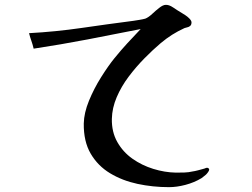

<svg xmlns="http://www.w3.org/2000/svg" viewBox="-20 -739 1040 793"><path d="M844 -39Q844 -42 841 -44Q838 -46 836 -46Q832 -46 830 -45Q826 -43 818 -41Q811 -39 797.5 -35.5Q784 -32 776 -31Q759 -27 741.5 -26.5Q724 -26 706 -26Q660 -27 613 -41.5Q566 -56 527 -83.5Q488 -111 464.5 -152.5Q441 -194 442 -248Q443 -293 462 -337.5Q481 -382 511.5 -422.5Q542 -463 577 -498.5Q612 -534 644 -561Q668 -581 691 -595.5Q714 -610 742 -623Q748 -625 754.5 -626.5Q761 -628 764 -631Q771 -635 771 -647Q771 -656 754 -670Q748 -675 735.5 -682.5Q723 -690 712 -697Q701 -704 697 -707Q685 -715 678 -717Q671 -719 665 -719Q653 -719 637 -706Q624 -696 608.5 -681.5Q593 -667 580 -662Q569 -659 556 -657Q543 -655 531 -653Q423 -639 316.5 -623.5Q210 -608 100 -602Q104 -586 109.5 -570.5Q115 -555 119 -538Q231 -555 341 -576Q451 -597 561 -619Q534 -591 506.5 -561Q479 -531 453 -499Q427 -467 397.5 -420Q368 -373 347.5 -323Q327 -273 326 -229Q325 -155 354.5 -104.5Q384 -54 434.5 -23.5Q485 7 548 20.5Q611 34 678 34Q710 34 746 24.5Q782 15 812 -3Q815 -5 820.5 -9.5Q826 -14 831 -18Q836 -23 840 -29Q844 -35 844 -39Z"/></svg>

Font: UoqMunThenKhung
Style: Regular
Weight: 400
Designer: Font-Kai, 金井和夫, 宇文滿月
Foundry: Kazuo Kanai, Moonlit Owen
Version: Version 1.197